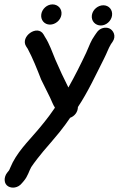

<svg xmlns="http://www.w3.org/2000/svg" viewBox="-20 -624 541 874"><path d="M334.7 -136.9C379.3 -203.2 418.5 -288 453.8 -357.7C468.5 -386.6 472.1 -401.2 484.9 -422.9L492 -433C511.3 -460.5 495 -487.3 477.4 -494.8C461.8 -501.5 434.7 -498.9 419.1 -474.1L412 -464C392.4 -436.1 388.7 -420.5 372.4 -384.2C348.2 -332.9 320.3 -276.8 291.3 -225.8C270.6 -266.8 250.9 -308.3 232 -352.6C217.4 -386.9 205.8 -423.8 184.5 -456.3L178.6 -466.7C150.9 -515.2 69.3 -456.8 99.5 -412.1L106.2 -401.9C128 -361.5 148.9 -309.3 167.2 -262C167.4 -261.7 167.7 -261 167.9 -260.6C181 -233.3 195.2 -205.1 207.9 -179.8C216.1 -163.2 219.6 -150.3 230.1 -133.8C227.2 -129.7 223.3 -124.1 219.4 -118.5C202.9 -93.4 165 -46.7 145.4 -24.4C108.3 19.7 54.4 71.4 26.9 138.9C24.7 144.3 22.4 149.9 21 151.7L12.3 162.6C4.9 171.9 0.8 184.6 1.2 195.6C2 224.2 28.7 233.1 48.3 229.2C59.2 227.1 70.5 221.6 80.1 209.5L88 200.3C107.2 177.9 112.2 153.7 122.2 136.6C135.8 116 161.9 82.7 177.6 64.1C203.6 33.2 221.2 14.5 251 -22.4C272.2 -48.7 283.6 -65.4 299.3 -87.9C318.8 -94.8 334.4 -113.3 334.7 -136.9ZM398.3 -555.5C394.1 -528.3 413.9 -508 438.9 -508C463.9 -508 486.1 -528.6 489.9 -552.5C494 -578.7 476.1 -600 450.3 -600C426.6 -600 402.4 -581.1 398.3 -555.5ZM168 -559.5C163.9 -533.5 181.7 -512 207.5 -512C231.3 -512 255.5 -530.9 259.5 -556.5C263.8 -583.7 243.9 -604 219 -604C193.9 -604 171.7 -583.4 168 -559.5Z"/></svg>

Font: Just Breathe
Style: BdObl3
Weight: 400
Foundry: Cannot Into Space Fonts
Version: Version 0.72